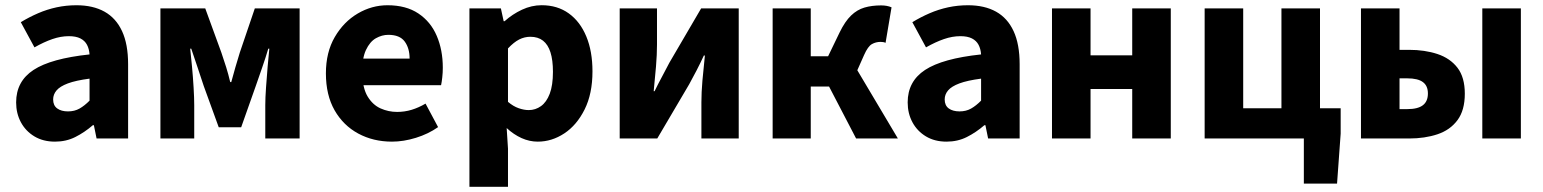

<svg xmlns="http://www.w3.org/2000/svg" viewBox="-20 -528 5883 732"><path d="M189.8 12Q144.5 12 111.2 -8Q78 -27.9 59.7 -61.8Q41.5 -95.7 41.5 -137.6Q41.5 -217.8 107.9 -261.4Q174.4 -305 321.4 -320.5Q319.9 -341.6 311.7 -357.2Q303.4 -372.9 286.5 -381.5Q269.5 -390.1 242.6 -390.1Q211.7 -390.1 179.7 -379Q147.7 -368 111.4 -347.4L59.3 -443.4Q90.8 -462.6 125 -477.4Q159.2 -492.2 195.8 -500.1Q232.4 -508 271.4 -508Q334.6 -508 378.5 -483.5Q422.3 -459 445.3 -409.3Q468.4 -359.6 468.4 -283.3V0H348.2L337.9 -50.6H333.9Q302.2 -23.2 267.1 -5.6Q232.1 12 189.8 12ZM239.2 -103.3Q264.2 -103.3 283.2 -114.1Q302.3 -124.9 321.4 -144.3V-228.2Q269 -221.3 238.7 -210Q208.4 -198.6 195.5 -183.2Q182.6 -167.8 182.6 -149Q182.6 -125.8 198.2 -114.5Q213.7 -103.3 239.2 -103.3Z M591.6 0V-496H762.5L824 -327.4Q833.8 -298.7 842.3 -271.8Q850.7 -244.9 857.7 -215H861.7Q869.7 -244.9 877.5 -271.8Q885.3 -298.7 894.2 -327.4L951.5 -496H1122.3V0H991.4V-127.2Q991.4 -154.4 994.2 -194.2Q997.1 -234 1000.4 -274.2Q1003.8 -314.4 1006.8 -342.5H1002.8Q992.8 -308.5 979.4 -270Q966 -231.4 955 -199.8L899.5 -42.9H813.9L756.9 -199.8Q746.9 -231.4 733.5 -270.2Q720.1 -309 709.1 -342.5H705.1Q708.1 -314.4 712 -274.2Q715.8 -234 718.1 -194.2Q720.5 -154.4 720.5 -127.2V0Z M1474.4 12Q1403.1 12 1345.9 -18.8Q1288.8 -49.6 1255.6 -107.6Q1222.5 -165.7 1222.5 -248.2Q1222.5 -328.8 1256.4 -386.9Q1290.2 -444.9 1343.9 -476.5Q1397.6 -508 1457.2 -508Q1528.2 -508 1575.1 -476.6Q1622.1 -445.2 1645.1 -391.3Q1668.2 -337.4 1668.2 -270Q1668.2 -250.6 1666.1 -232.6Q1664.1 -214.5 1661.6 -203.3H1336.5L1335.4 -304.7H1541.6Q1541.6 -344.3 1522.9 -369.7Q1504.2 -395.2 1460.4 -395.2Q1436.3 -395.2 1413.1 -382.2Q1390 -369.1 1375 -337Q1360 -305 1361.2 -248.2Q1362.3 -191.9 1381.7 -159.9Q1401.2 -127.9 1431.1 -114.6Q1461 -101.3 1494 -101.3Q1522.6 -101.3 1549.4 -109.4Q1576.2 -117.6 1602.4 -133L1650.2 -43.4Q1612.8 -17.1 1565.7 -2.6Q1518.6 12 1474.4 12Z M1769.7 184.1V-496.1H1889.6L1900.2 -447.3H1903.9Q1933.3 -473.8 1970 -491Q2006.7 -508.1 2045.1 -508.1Q2105.2 -508.1 2148.5 -476.9Q2191.8 -445.7 2215.3 -389Q2238.8 -332.4 2238.8 -255.9Q2238.8 -170.8 2208.9 -110.8Q2179 -50.8 2131.4 -19.4Q2083.8 12 2030.1 12Q1998.6 12 1968.5 -1.5Q1938.4 -15.1 1911.7 -39.8L1916.7 38.7V184.1ZM1995.8 -108.3Q2021.5 -108.3 2042.5 -123.4Q2063.6 -138.4 2075.9 -170.7Q2088.1 -202.9 2088.1 -254.2Q2088.1 -298.8 2078.7 -328.4Q2069.3 -358 2050.3 -372.9Q2031.3 -387.8 2001.9 -387.8Q1979.8 -387.8 1959.4 -377.5Q1939 -367.1 1916.7 -343.4V-139.7Q1936.8 -122.6 1957.3 -115.5Q1977.7 -108.3 1995.8 -108.3Z M2342.6 0V-496H2484.8V-358.4Q2484.8 -320.1 2481 -274.7Q2477.2 -229.3 2472.2 -180.3H2475.6Q2487.9 -206 2504.3 -236.3Q2520.6 -266.7 2531.9 -288.7L2653.1 -496H2796.4V0H2654.1V-138.1Q2654.1 -175.5 2658 -220.9Q2661.9 -266.2 2667.4 -316.2H2663.4Q2651.5 -290.2 2635.7 -259.5Q2619.9 -228.8 2607.6 -206.9L2485.8 0Z M2925.7 0V-496.1H3071V-313.4H3137.1L3180.9 -404.1Q3201.5 -446.5 3224.6 -468.7Q3247.7 -491 3275.8 -499.2Q3303.8 -507.4 3339.3 -507.4Q3362 -507.4 3379 -500.1L3356.2 -364.7Q3352.2 -366.7 3347.2 -367.5Q3342.3 -368.3 3337.3 -368.3Q3319.1 -368.3 3304.1 -359.8Q3289 -351.4 3274.5 -318.7L3248.5 -260.2L3403.2 0H3243.9L3140.8 -198.1H3071V0Z M3588.8 12Q3543.5 12 3510.2 -8Q3477 -27.9 3458.7 -61.8Q3440.5 -95.7 3440.5 -137.6Q3440.5 -217.8 3506.9 -261.4Q3573.4 -305 3720.4 -320.5Q3718.9 -341.6 3710.7 -357.2Q3702.4 -372.9 3685.5 -381.5Q3668.5 -390.1 3641.6 -390.1Q3610.7 -390.1 3578.7 -379Q3546.7 -368 3510.4 -347.4L3458.3 -443.4Q3489.8 -462.6 3524 -477.4Q3558.2 -492.2 3594.8 -500.1Q3631.4 -508 3670.4 -508Q3733.6 -508 3777.5 -483.5Q3821.3 -459 3844.3 -409.3Q3867.4 -359.6 3867.4 -283.3V0H3747.2L3736.9 -50.6H3732.9Q3701.2 -23.2 3666.1 -5.6Q3631.1 12 3588.8 12ZM3638.2 -103.3Q3663.2 -103.3 3682.2 -114.1Q3701.3 -124.9 3720.4 -144.3V-228.2Q3668 -221.3 3637.7 -210Q3607.4 -198.6 3594.5 -183.2Q3581.6 -167.8 3581.6 -149Q3581.6 -125.8 3597.2 -114.5Q3612.7 -103.3 3638.2 -103.3Z M3990.7 0V-496.1H4137.7V-317.1H4296.6V-496.1H4443.6V0H4296.6V-188.6H4137.7V0Z M4950.9 172V0H4572.7V-496.1H4719.7V-115.3H4865.5V-496.1H5012.5V-115.3H5091.3V-18.6L5077.5 172Z M5168.7 0V-496.1H5315.7V-338H5352Q5412.1 -338 5460.4 -322Q5508.6 -306 5536.6 -269.7Q5564.6 -233.3 5564.6 -170.8Q5564.6 -107.5 5536.6 -69.9Q5508.6 -32.2 5460.4 -16.1Q5412.1 0 5352 0ZM5315.7 -112H5345.3Q5385.6 -112 5404.7 -126.8Q5423.9 -141.5 5423.9 -171.7Q5423.9 -201 5404.7 -215.1Q5385.6 -229.3 5345.3 -229.3H5315.7ZM5631.3 0V-496.1H5778.3V0Z"/></svg>

Font: Source Sans 3
Style: Regular
Weight: 200
Designer: Paul D. Hunt
Foundry: Adobe
Version: Version 3.046;hotconv 1.0.118;makeotfexe 2.5.65603